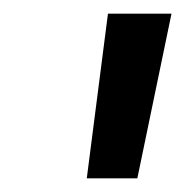

<svg xmlns="http://www.w3.org/2000/svg" viewBox="-20 -736 271 281"><path d="M138 -716H231L181 -475H107Z"/></svg>

Font: Oak Sans Medium
Style: Italic
Weight: 500
Italic angle: -9.49998°
Foundry: Erik Kennedy, Walven
Version: Version 1.000